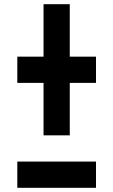

<svg xmlns="http://www.w3.org/2000/svg" viewBox="-20 -1020 540 915"><path d="M62.5 -750H187.5V-1000H312.5V-750H437.5V-625H312.5V-375H187.5V-625H62.5ZM62.5 -250H437.5V-125H62.5Z"/></svg>

Font: Amiga Topaz Unicode Rus
Style: Regular
Weight: 400
Designer: dMG of Trueschool and Divine Stylers
Foundry: dMG of Trueschool and Divine Stylers
Version: Version 1.1